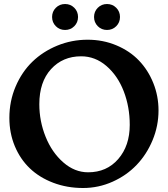

<svg xmlns="http://www.w3.org/2000/svg" viewBox="-20 -919 841 961"><path d="M259.5 -787.8Q240.7 -806.6 240.7 -834Q240.7 -861.3 259.5 -880.1Q278.3 -898.9 305.7 -898.9Q333 -898.9 351.8 -880.1Q370.6 -861.3 370.6 -834Q370.6 -806.6 351.8 -787.8Q333 -769 305.7 -769Q278.3 -769 259.5 -787.8ZM469.5 -787.8Q450.7 -806.6 450.7 -834Q450.7 -861.3 469.5 -880.1Q488.3 -898.9 515.6 -898.9Q543 -898.9 561.8 -880.1Q580.6 -861.3 580.6 -834Q580.6 -806.6 561.8 -787.8Q543 -769 515.6 -769Q488.3 -769 469.5 -787.8ZM26.9 -329.1Q26.9 -412.6 58.1 -485.8Q89.4 -559.1 142.1 -610.1Q194.8 -661.1 266.8 -690.7Q338.9 -720.2 418.5 -720.2Q495.6 -720.2 562.5 -692.1Q629.4 -664.1 675.3 -616.2Q721.2 -568.4 747.3 -503.4Q773.4 -438.5 773.4 -366.2Q773.4 -289.1 743.9 -217.8Q714.4 -146.5 664.1 -93.8Q613.8 -41 543.5 -9.5Q473.1 22 396 22Q315.4 22 246.6 -4.2Q177.7 -30.3 129.4 -76.4Q81.1 -122.6 54 -187.7Q26.9 -252.9 26.9 -329.1ZM420.9 -56.6Q514.2 -56.6 571.8 -123Q629.4 -189.5 629.4 -293.9Q629.4 -383.8 599.4 -461.9Q569.3 -540 512.9 -588.6Q456.5 -637.2 386.2 -637.2Q293.9 -637.2 235.4 -573Q176.8 -508.8 176.8 -397.5Q176.8 -312.5 208.3 -234.4Q239.7 -156.2 296.6 -106.4Q353.5 -56.6 420.9 -56.6Z"/></svg>

Font: Cooper* SemiBold
Style: Regular
Weight: 600
Designer: Owen Earl
Foundry: indestructible type*
Version: Version 0.001